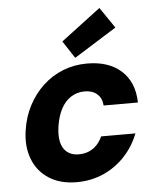

<svg xmlns="http://www.w3.org/2000/svg" viewBox="-55 -832 732 892"><g transform="rotate(-5 311.0 -386.5)"><path d="M267 12Q191 12 138.5 -21.5Q86 -55 63 -114Q40 -173 51 -247Q60 -310 87.5 -362.5Q115 -415 156.5 -453.5Q198 -492 250 -512.5Q302 -533 362 -533Q463 -533 521.5 -480Q580 -427 582 -332H422Q420 -366 398 -385.5Q376 -405 340 -405Q304 -405 275.5 -386.5Q247 -368 229.5 -334.5Q212 -301 205 -256Q200 -224 202.5 -198Q205 -172 215.5 -154Q226 -136 244 -126Q262 -116 288 -116Q313 -116 334 -124.5Q355 -133 371.5 -150Q388 -167 398 -190H558Q534 -129 491 -83.5Q448 -38 391 -13Q334 12 267 12ZM310 -564 257 -645 442 -785 508 -688Z"/></g></svg>

Font: DM Sans 10pt Black
Style: Italic
Weight: 900
Italic angle: -10°
Version: Version 4.004;gftools[0.9.30]